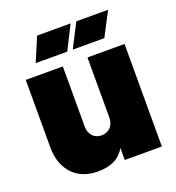

<svg xmlns="http://www.w3.org/2000/svg" viewBox="-129 -804 839 915"><g transform="rotate(-20 290.5 -346.0)"><path d="M331 -700H161L110 -579H270ZM458 -579 521 -700H360L298 -579ZM351 -520V-215C351 -174 325 -148 288 -148C251 -148 226 -175 226 -215V-520H38V-179C38 -60 109 8 212 8C280 8 325 -15 351 -61V0H539V-520Z"/></g></svg>

Font: Arthouse Owned Black
Style: Regular
Weight: 900
Designer: Jeremy Tribby
Foundry: Tribby Type
Version: Version 1.000;PS 001.000;hotconv 1.0.88;makeotf.lib2.5.64775